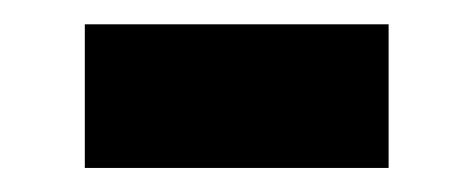

<svg xmlns="http://www.w3.org/2000/svg" viewBox="-20 -333 390 158"><path d="M49.8 -313H299.8V-194.8H49.8Z"/></svg>

Font: Berkshire Swash
Style: Regular
Weight: 400
Designer: Astigmatic (AOETI)
Foundry: Astigmatic (AOETI)
Version: Version 1.001